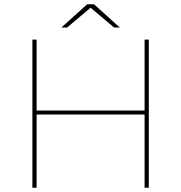

<svg xmlns="http://www.w3.org/2000/svg" viewBox="-20 -887 856 907"><path d="M683 -700V0H663V-700ZM133 0V-700H153V0ZM148 -346V-365H668V-346ZM392 -867H424L546 -757H519L405 -853H411L297 -757H270Z"/></svg>

Font: Montserrat
Style: Regular
Weight: 400
Designer: Julieta Ulanovsky
Foundry: Julieta Ulanovsky
Version: Version 8.000